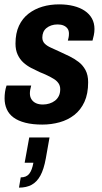

<svg xmlns="http://www.w3.org/2000/svg" viewBox="-20 -559 467 880"><path d="M174 12Q129 12 96 3.5Q63 -5 42 -20.5Q21 -36 11 -58.5Q1 -81 1 -108Q1 -123 3 -137.5Q5 -152 10 -167H123Q120 -156 118.5 -147.5Q117 -139 117 -131Q117 -115 124.5 -103.5Q132 -92 145 -86Q158 -80 177 -80Q192 -80 206.5 -84.5Q221 -89 232 -97.5Q243 -106 249.5 -119Q256 -132 256 -150Q256 -166 248 -177.5Q240 -189 227 -197Q214 -205 197.5 -213Q181 -221 163 -228Q143 -237 123 -247.5Q103 -258 87 -272.5Q71 -287 61 -308.5Q51 -330 51 -359Q51 -407 67 -441Q83 -475 111 -496.5Q139 -518 174.5 -528.5Q210 -539 251 -539Q287 -539 317 -531.5Q347 -524 368.5 -509.5Q390 -495 401.5 -474Q413 -453 413 -426Q413 -412 410 -397.5Q407 -383 404 -373H291Q295 -388 295.5 -394.5Q296 -401 296 -405Q296 -419 289.5 -428Q283 -437 271.5 -442Q260 -447 244 -447Q228 -447 215 -442.5Q202 -438 192.5 -430Q183 -422 178.5 -411Q174 -400 174 -387Q174 -370 185 -359Q196 -348 214.5 -340Q233 -332 254 -322Q276 -312 298.5 -301Q321 -290 340.5 -275Q360 -260 372 -237.5Q384 -215 384 -182Q384 -129 367 -92Q350 -55 320.5 -32Q291 -9 253 1.5Q215 12 174 12ZM67 301 75 254Q101 254 114 237.5Q127 221 133 187H93L114 71H207L190 167Q181 217 165 246Q149 275 125 288Q101 301 67 301Z"/></svg>

Font: Archivo Condensed
Style: Bold Italic
Weight: 700
Width: 3
Italic angle: -10°
Designer: Hector Gatti
Foundry: Omnibus-Type
Version: Version 2.001